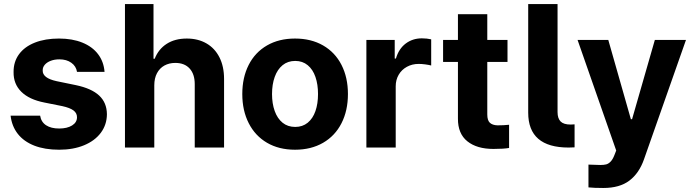

<svg xmlns="http://www.w3.org/2000/svg" viewBox="-20 -727 3414 946"><path d="M272.5 -434.6Q249 -434.6 230.2 -427.5Q211.4 -420.4 200.7 -408Q189.9 -395.5 190.4 -379.9Q189 -342.3 258.8 -327.1L353.5 -307.6Q430.7 -291.5 468.5 -256.3Q506.3 -221.2 506.8 -164.1Q506.3 -112.3 476.8 -72.8Q447.3 -33.2 394 -11.2Q340.8 10.7 271.5 10.7Q200.7 10.7 148.9 -9.5Q97.2 -29.8 67.6 -67.6Q38.1 -105.5 32.2 -157.2H177.7Q182.6 -126 207 -109.9Q231.4 -93.8 271.5 -93.8Q311 -93.8 335.2 -108.9Q359.4 -124 359.4 -149.4Q359.4 -169.9 342 -182.9Q324.7 -195.8 287.1 -204.1L199.2 -221.7Q124 -236.3 85 -274.9Q45.9 -313.5 46.9 -372.1Q46.4 -422.4 73.7 -459.7Q101.1 -497.1 151.9 -517.1Q202.6 -537.1 270.5 -537.1Q336.4 -537.1 385.7 -517.1Q435.1 -497.1 463.1 -460.2Q491.2 -423.3 495.1 -373H359.4Q355 -400.9 331.5 -417.7Q308.1 -434.6 272.5 -434.6Z M740.2 0H595.7V-707H736.3V-437.5H742.2Q760.7 -484.9 801.3 -511Q841.8 -537.1 900.4 -537.1Q955.6 -537.1 997.1 -513.2Q1038.6 -489.3 1061.3 -444.3Q1084 -399.4 1084 -337.9V0H939.5V-312.5Q939.5 -361.8 914.3 -389.4Q889.2 -417 843.8 -417Q813.5 -417 790 -404.1Q766.6 -391.1 753.4 -366.2Q740.2 -341.3 740.2 -306.6Z M1173.8 -263.7Q1173.8 -345.2 1205.3 -407.2Q1236.8 -469.2 1295.7 -503.2Q1354.5 -537.1 1433.6 -537.1Q1512.7 -537.1 1571.8 -503.2Q1630.9 -469.2 1662.6 -407.2Q1694.3 -345.2 1694.3 -263.7Q1694.3 -182.1 1662.6 -119.9Q1630.9 -57.6 1571.8 -23.4Q1512.7 10.7 1433.6 10.7Q1354.5 10.7 1295.9 -23.4Q1237.3 -57.6 1205.6 -119.9Q1173.8 -182.1 1173.8 -263.7ZM1546.9 -263.7Q1546.9 -311 1534.2 -347.9Q1521.5 -384.8 1496.1 -405.8Q1470.7 -426.8 1434.6 -426.8Q1397.9 -426.8 1372.3 -405.8Q1346.7 -384.8 1333.5 -347.9Q1320.3 -311 1320.3 -263.7Q1320.3 -216.8 1333.5 -179.9Q1346.7 -143.1 1372.3 -122.3Q1397.9 -101.6 1434.6 -101.6Q1470.7 -101.6 1496.1 -122.3Q1521.5 -143.1 1534.2 -179.7Q1546.9 -216.3 1546.9 -263.7Z M1785.2 -530.3H1924.8V-438.5H1930.7Q1944.8 -486.8 1979 -512.5Q2013.2 -538.1 2058.6 -538.1Q2083.5 -538.1 2104.5 -533.2V-404.3Q2093.8 -407.2 2075.7 -409.7Q2057.6 -412.1 2043 -412.1Q2010.7 -412.1 1984.9 -397.9Q1959 -383.8 1944.3 -358.6Q1929.7 -333.5 1929.7 -301.8V0H1785.2Z M2480.5 -421.9H2380.9V-163.1Q2380.9 -133.8 2393.6 -122.1Q2406.2 -110.4 2430.7 -109.4Q2461.9 -109.4 2488.3 -112.3V2Q2462.4 6.8 2411.1 6.8Q2329.6 6.8 2282.7 -30.8Q2235.8 -68.4 2236.3 -142.6V-421.9H2163.1V-530.3H2236.3V-657.2H2380.9V-530.3H2480.5Z M2791.5 -113.3Q2803.2 -113.3 2811 -114.3V-1Q2800.3 0 2781.7 0Q2582.5 0 2582.5 -171.9V-707H2727.1V-174.8Q2727.1 -143.6 2742.2 -128.4Q2757.3 -113.3 2791.5 -113.3Z M2879.4 196.3V84Q2916.5 85.9 2938 85.9Q2955.1 85.9 2966.6 83Q2978 80.1 2988.5 69.3Q2999 58.6 3007.3 37.1L3016.1 14.6L2825.7 -530.3H2977.1L3088.4 -139.6H3094.2L3206.5 -530.3H3359.9L3152.8 58.6Q3128.9 126.5 3081.1 162.8Q3033.2 199.2 2952.6 199.2Q2907.2 199.2 2879.4 196.3Z"/></svg>

Font: Pretendard GOV
Style: Bold
Weight: 700
Designer: Base glyphs from Inter by Rasmus Andersson; Hangeul glyphs from Noto Sans CJK(Source Han Sans) by Jang Soo-young and Kan
Foundry: Kil Hyung-jin
Version: Version 1.309